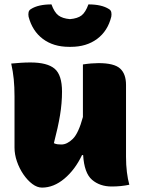

<svg xmlns="http://www.w3.org/2000/svg" viewBox="-20 -840 640 873"><path d="M118 -556Q195 -556 228.5 -527.5Q262 -499 262 -423Q262 -371 253 -316.5Q244 -262 225 -189Q233 -185 241.5 -184Q250 -183 259 -183Q285 -183 311 -208.5Q337 -234 357 -308V-547Q376 -550 394.5 -551.5Q413 -553 428 -553Q499 -553 526 -528.5Q553 -504 553 -454V-127Q553 -90 557 -57.5Q561 -25 568 0Q549 4 529 6Q509 8 488 8Q434 8 398.5 -22.5Q363 -53 358 -135H353Q321 -68 272.5 -27.5Q224 13 171 13Q149 13 127 -3.5Q105 -20 86.5 -47Q68 -74 57 -106Q46 -138 46 -169V-401Q46 -445 42.5 -480Q39 -515 31 -551Q52 -553 74 -554.5Q96 -556 118 -556ZM298 -753Q333 -756 351 -770Q369 -784 382 -820Q442 -820 475 -799Q484 -794 486 -784.5Q488 -775 486 -764Q470 -699 421.5 -663Q373 -627 302 -627H294Q223 -627 175 -663Q127 -699 110 -764Q108 -775 110 -784.5Q112 -794 121 -799Q154 -820 214 -820Q227 -784 245.5 -770Q264 -756 298 -753Z"/></svg>

Font: Recursive Mn Csl St Blk
Style: Regular
Weight: 900
Monospace: yes
Version: Version 1.079;hotconv 1.0.112;makeotfexe 2.5.65598; ttfautoh